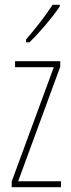

<svg xmlns="http://www.w3.org/2000/svg" viewBox="-20 -783 298 803"><path d="M230 -756V-763H200C166 -711 134 -671 89 -618V-606H103C142 -643 197 -707 230 -756ZM235 0V-25H56L232 -504V-527H43V-502H205L29 -24V0Z"/></svg>

Font: Noto Sans Khmer UI ExtraCondensed Thin
Style: Regular
Weight: 100
Width: 2
Designer: Danh Hong and the Monotype Design Team
Foundry: Monotype Imaging Inc.
Version: Version 2.002